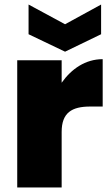

<svg xmlns="http://www.w3.org/2000/svg" viewBox="-20 -827 487 847"><path d="M252 -245C252 -330 297 -357 378 -357H433V-566C357 -566 295 -523 252 -462V-561H56V0H252ZM267 -720 106 -807V-676L267 -599L426 -676V-807Z"/></svg>

Font: SVN-Poppins ExtraBold
Style: Regular
Weight: 800
Designer: Ninad Kale (Devanagari), Jonny Pinhorn (Latin)
Foundry: Indian Type Foundry
Version: Version 3.002 2017; ttfautohint (v1.8.3)